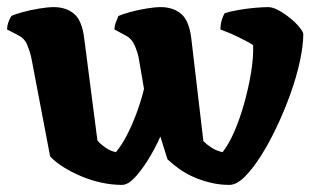

<svg xmlns="http://www.w3.org/2000/svg" viewBox="-28 -520 893 540"><path d="M315 0Q286 0 256.5 -6.5Q227 -13 200 -24.5Q173 -36 150.5 -50Q128 -64 113 -80L60 -358Q56 -376 48.5 -394Q41 -412 23 -421L-8 -437Q-8 -448 -4 -458.5Q0 -469 4 -475Q14 -480 36 -486Q58 -492 82.5 -496Q107 -500 123 -500Q158 -500 180.5 -481Q203 -462 209 -411L246 -125Q254 -115 268.5 -105Q283 -95 298 -92Q314 -111 329 -140Q344 -169 356.5 -203Q369 -237 377 -270L362 -358Q358 -376 350 -394Q342 -412 324 -421L294 -437Q294 -447 298 -457.5Q302 -468 305 -475Q316 -480 337.5 -486Q359 -492 383.5 -496Q408 -500 424 -500Q459 -500 481.5 -481Q504 -462 510 -412L544 -123Q553 -114 566.5 -105Q580 -96 598 -92Q616 -115 631.5 -151Q647 -187 659 -230Q671 -273 678 -315Q685 -357 684 -393Q675 -399 662.5 -405.5Q650 -412 636.5 -418.5Q623 -425 611.5 -429.5Q600 -434 592 -437Q592 -452 596 -464.5Q600 -477 604 -483Q620 -488 643 -492Q666 -496 689 -498Q712 -500 726 -500Q739 -500 755.5 -491Q772 -482 788 -469Q804 -456 814.5 -443Q825 -430 825 -424Q825 -392 815.5 -348Q806 -304 789 -256.5Q772 -209 750.5 -163.5Q729 -118 705.5 -81Q682 -44 659.5 -22Q637 0 617 0Q590 0 565 -6Q540 -12 518 -21.5Q496 -31 477.5 -44Q459 -57 443 -72L423 -136Q406 -98 386.5 -67.5Q367 -37 349 -18.5Q331 0 315 0Z"/></svg>

Font: Texturina Medium 12pt ExtraBold
Style: Regular
Weight: 800
Version: Version 1.002